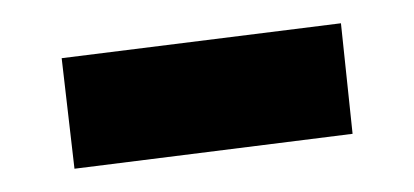

<svg xmlns="http://www.w3.org/2000/svg" viewBox="-20 -362 356 165"><path d="M33 -312 273 -342 283 -247 44 -217Z"/></svg>

Font: Piazzolla Thin ExtraBold
Style: Regular
Weight: 800
Version: Version 2.005